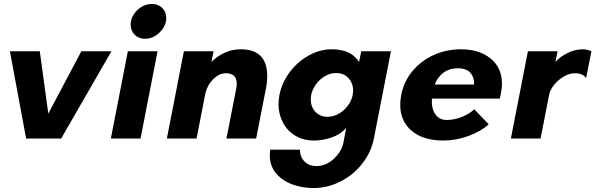

<svg xmlns="http://www.w3.org/2000/svg" viewBox="-20 -700 3013 970"><path d="M30 -441H181L224 -126L391 -441H543L289 0H112Z M626 -441H776L690 0H540ZM747 -680Q779 -680 799.5 -660Q820 -640 820 -609Q820 -582 804.5 -558Q789 -534 764.5 -519Q740 -504 713 -504Q681 -504 660.5 -524.5Q640 -545 640 -576Q640 -603 655.5 -627Q671 -651 695.5 -665.5Q720 -680 747 -680Z M909 -441H1059L1048 -387Q1078 -417 1116 -434Q1154 -451 1196 -451Q1330 -451 1330 -316Q1330 -284 1323 -250L1274 0H1124L1173 -250Q1176 -265 1176 -278Q1176 -330 1121 -330Q1086 -330 1055 -297.5Q1024 -265 1016 -220L973 0H823Z M1343 84Q1343 76 1345 56H1495Q1496 94 1519 116.5Q1542 139 1579 139Q1627 139 1667 102Q1707 65 1716 16L1729 -54Q1702 -22 1657 -6Q1612 10 1566 10Q1513 10 1472 -14.5Q1431 -39 1409 -81.5Q1387 -124 1387 -175Q1387 -194 1392 -221Q1404 -282 1443 -334.5Q1482 -387 1538.5 -419Q1595 -451 1656 -451Q1702 -451 1736.5 -436.5Q1771 -422 1794 -387L1805 -441H1955L1869 -1Q1855 70 1809.5 127.5Q1764 185 1699 217.5Q1634 250 1565 250Q1507 250 1456.5 231.5Q1406 213 1374.5 175.5Q1343 138 1343 84ZM1635 -110Q1668 -110 1697.5 -129Q1727 -148 1745.5 -178.5Q1764 -209 1764 -242Q1764 -280 1740.5 -305.5Q1717 -331 1678 -331Q1645 -331 1615.5 -311.5Q1586 -292 1568 -261.5Q1550 -231 1550 -198Q1550 -160 1573.5 -135Q1597 -110 1635 -110Z M2002 -170Q2002 -192 2007 -220Q2020 -288 2063.5 -340.5Q2107 -393 2171 -422Q2235 -451 2309 -451Q2401 -451 2458.5 -404.5Q2516 -358 2516 -276Q2516 -257 2511 -230L2505 -202H2162Q2159 -152 2179 -123Q2199 -94 2236 -94Q2278 -94 2316.5 -110.5Q2355 -127 2376 -148L2449 -72Q2411 -37 2348 -13.5Q2285 10 2219 10Q2119 10 2060.5 -38.5Q2002 -87 2002 -170ZM2375 -273Q2377 -307 2357.5 -331Q2338 -355 2293 -355Q2250 -355 2220.5 -333Q2191 -311 2176 -273Z M2647 -441H2797L2786 -387Q2810 -414 2848 -432.5Q2886 -451 2925 -451Q2935 -451 2947.5 -448Q2960 -445 2968 -441L2941 -305Q2926 -330 2884 -330Q2857 -330 2828.5 -313.5Q2800 -297 2779.5 -271.5Q2759 -246 2754 -220L2711 0H2561Z"/></svg>

Font: Teachers
Style: Bold Italic
Weight: 700
Designer: Alfredo Marco Pradil & Chank Diesel
Version: Version 0.009